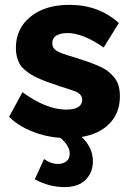

<svg xmlns="http://www.w3.org/2000/svg" viewBox="-20 -555 537 785"><path d="M470.2 -161.1Q470.2 -94.2 428.7 -50.8Q387.2 -7.3 314 4.9Q359.9 49.3 359.9 104Q359.9 149.9 330.1 179.9Q300.3 210 244.1 210Q181.2 210 122.1 178.2L160.2 95.2Q187.5 115.2 216.8 115.2Q238.8 115.2 252 104.2Q265.1 93.3 265.1 73.2Q265.1 41 227.1 8.8Q166 4.4 111.1 -17.6Q56.2 -39.6 17.1 -77.1L71.8 -178.2Q168.9 -106.9 251 -106.9Q315.9 -106.9 315.9 -147.9Q315.9 -168.5 290.5 -180.2Q277.8 -186 225.1 -202.1Q196.3 -211.9 177 -218.8Q157.7 -225.6 137 -234.9Q116.2 -244.1 103.5 -252.4Q90.8 -260.7 78.4 -272Q65.9 -283.2 59.3 -295.7Q52.7 -308.1 48.8 -324Q44.9 -339.8 44.9 -358.9Q44.9 -438 104.5 -486.6Q164.1 -535.2 264.2 -535.2Q383.8 -535.2 465.8 -460.9L403.8 -360.8Q318.8 -419.9 255.9 -419.9Q227.5 -419.9 210.7 -409.7Q193.8 -399.4 193.8 -377.9Q193.8 -357.9 211.4 -347.2Q229 -336.4 275.9 -323.2Q312 -312 335.4 -304Q358.9 -295.9 383.3 -285.2Q407.7 -274.4 421.9 -263.2Q436 -252 448 -237.1Q460 -222.2 465.1 -203.4Q470.2 -184.6 470.2 -161.1Z"/></svg>

Font: Rawline ExtraBold
Style: Regular
Weight: 800
Designer: Matt McInerney, Pablo Impallari, Rodrigo Fuenzalida
Foundry: Matt McInerney, Pablo Impallari, Rodrigo Fuenzalida
Version: Version 4.020;PS 004.020;hotconv 1.0.88;makeotf.lib2.5.64775